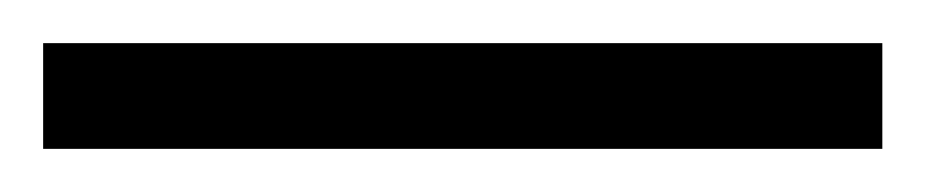

<svg xmlns="http://www.w3.org/2000/svg" viewBox="-24 -829 429 89"><path d="M-4 -760H385V-809H-4Z"/></svg>

Font: Noto Serif Hebrew Condensed Thin
Style: Regular
Weight: 100
Width: 3
Designer: Monotype Design Team
Foundry: Monotype Imaging Inc.
Version: Version 2.004